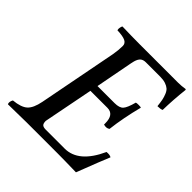

<svg xmlns="http://www.w3.org/2000/svg" viewBox="-176 -781 916 916"><g transform="rotate(45 282.0 -323.5)"><path d="M253.9 -361.8H369.1Q401.4 -361.8 414.3 -376.2Q427.2 -390.6 439 -435.1Q442.9 -437 456.1 -437Q470.2 -437 473.1 -435.1Q448.7 -340.8 439 -257.8Q425.8 -248 405.8 -253.9V-262.2Q405.8 -321.8 360.8 -321.8H246.1L196.8 -69.8Q196.8 -52.7 203.4 -46.4Q210 -40 227.1 -40H354Q447.8 -40 506.8 -169.9Q529.3 -171.9 538.1 -165Q522.9 -129.9 472.2 2Q469.7 2 448.2 1.5Q426.8 1 397.5 0.5Q368.2 0 348.1 0H137.2Q99.1 0 13.2 2Q9.8 -3.4 11.2 -12.2Q12.7 -21 17.1 -27.8Q67.9 -32.7 89.6 -52.5Q111.3 -72.3 121.1 -122.1L198.2 -521Q204.1 -554.2 204.1 -582Q204.1 -599.6 187.7 -607.7Q171.4 -615.7 132.8 -617.2Q130.4 -625 132.6 -635Q134.8 -645 137.2 -647Q203.6 -645 255.9 -645H514.2Q537.1 -645 560.1 -648.9Q564 -648.9 564 -645Q555.7 -571.3 554.2 -501Q544.4 -496.1 523.9 -496.1Q521.5 -519.5 518.6 -534.2Q515.6 -548.8 509.5 -564Q503.4 -579.1 494.4 -586.9Q485.4 -594.7 470.2 -599.9Q455.1 -605 434.1 -605H336.9Q319.3 -605 309.3 -596.2Q299.3 -587.4 293.9 -567.9L290 -550.8Z"/></g></svg>

Font: Common Serif News
Style: Italic
Weight: 450
Italic angle: -12°
Designer: Philipp H. Poll, Khaled Hosny
Foundry: Stefan Peev, Context Ltd.
Version: Version 1.026